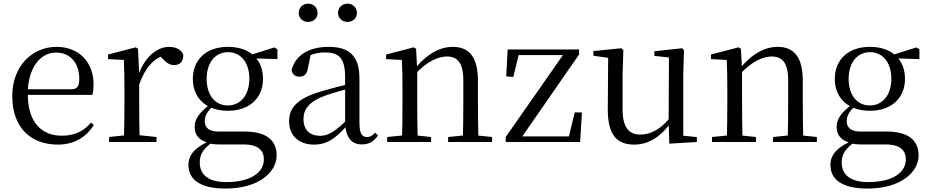

<svg xmlns="http://www.w3.org/2000/svg" viewBox="-20 -792 5177 1071"><path d="M303.3 14.6C393 14.6 460 -26.3 503.6 -94.3L487.7 -108.1C446.8 -60.3 395.7 -35 325.5 -35C214.4 -35 134.9 -106.4 134.9 -268.7C134.9 -413.6 204.8 -498.8 292.6 -498.8C374.3 -498.8 422.3 -437.4 422.3 -352.3C422.3 -311.7 412.3 -294.2 377.3 -294.2H86.6V-262.9H495.4C499.7 -278.8 501.7 -298.9 501.7 -323.2C501.7 -440.7 424.6 -530.6 294.9 -530.6C162.1 -530.6 48.4 -425.5 48.4 -256.8C48.4 -76.2 154.8 14.6 303.3 14.6Z M588.5 0H852.9V-27.8L739.9 -39.6H698.6L588.5 -27.8ZM670.9 0H759.3C757.3 -48.6 756.3 -160.9 756.3 -228.5V-379L749.9 -519.8L736.9 -528L582.8 -487.9V-462.4L670.9 -457.5C673.1 -407.9 674.1 -357.8 674.1 -289.4V-228.5C674.1 -160.9 673.1 -48.6 670.9 0ZM755.5 -318.6C790.7 -416.6 837.3 -468 907.3 -487.2L861.8 -488.8L884.8 -466.9C907.7 -442.6 925.4 -429.1 950.7 -429.1C986.5 -429.1 1002.2 -450.6 1002.6 -485.6C993.4 -514.8 961.5 -530.6 923 -530.6C852.7 -530.6 782.6 -468 751.7 -371H733.9Z M1238.5 259.8C1423.6 259.8 1523.1 168.2 1523.1 75C1523.1 -9 1466.2 -58.2 1345.5 -58.2H1198.7C1144.1 -58.2 1122.1 -81.6 1122.1 -115.9C1122.1 -148.9 1137.6 -170.5 1173.1 -206.2L1150.3 -217.6V-208.6C1089.7 -162.5 1065.7 -126.4 1065.7 -83.9C1065.7 -38.8 1091 -8.6 1142.8 4.5V6.9C1164.5 13.2 1186.8 13.9 1218 13.9H1340.8C1425.2 13.9 1451.9 51.9 1451.9 96.6C1451.9 169.2 1380.4 223.7 1241.5 223.7C1147.2 223.7 1094.2 186.3 1094.2 113.8C1094.2 65.3 1116.7 36.8 1168.8 -2.4L1163.6 -11.3C1076 23.4 1031.2 66.1 1031.2 128C1031.2 204.5 1089.1 259.8 1238.5 259.8ZM1251.4 -174.1C1371.3 -174.1 1447.1 -245.2 1447.1 -351.9C1447.1 -404.5 1430.5 -447.8 1398.8 -477.8L1396.1 -480.5C1364.1 -512.1 1314.1 -530.6 1251.6 -530.6C1130.7 -530.6 1055.7 -459.7 1055.7 -351.9C1055.7 -245.2 1130 -174.1 1251.4 -174.1ZM1250.6 -203.7C1178.4 -203.7 1132.8 -263.1 1132.8 -351.9C1132.8 -441.8 1179.8 -501 1252.4 -501C1323 -501 1371 -442.8 1371 -352.7C1371 -263.9 1323.4 -203.7 1250.6 -203.7ZM1365.9 -467.3 1527.5 -462.2V-516.5L1511.1 -527.5L1371.9 -483.9H1365.9Z M1730.7 14.6C1805.3 14.6 1849.6 -19.6 1911.9 -87.1H1935.5L1926.8 -134.4C1849.6 -57.1 1810.3 -34.4 1766.1 -34.4C1710 -34.4 1672.9 -65.8 1672.9 -128.2C1672.9 -183 1705.6 -225.8 1789.6 -257C1834.6 -273.5 1892.6 -289.3 1945.8 -303.3V-327.7C1892 -315.5 1827.4 -298.9 1771.9 -282.3C1639.7 -243.6 1592.6 -192.6 1592.6 -115.1C1592.6 -31.8 1651.8 14.6 1730.7 14.6ZM1997.8 13.6C2036.7 13.6 2066.8 -2.3 2088.1 -36.7L2072.4 -52.1C2055.8 -33.9 2044 -27.5 2027.4 -27.5C1999.8 -27.5 1985 -45.3 1985 -107.7V-354.6C1985 -479.1 1929.2 -530.6 1813.2 -530.6C1700.1 -530.6 1625.7 -481.7 1606.5 -399.7C1611.5 -376.8 1627.1 -364.3 1650.4 -364.3C1675 -364.3 1692.4 -376.9 1697.8 -412.7L1714.2 -491.9L1670.7 -464.7C1715.2 -489.6 1752.7 -499.6 1791 -499.6C1870.2 -499.6 1905.2 -470.1 1905.2 -359V-99.7C1909.7 -28.9 1938.2 13.6 1997.8 13.6ZM1698.5 -669.7C1726.9 -669.7 1751.5 -688.8 1751.5 -720.3C1751.5 -751.2 1726.9 -771.6 1698.5 -771.6C1670.9 -771.6 1646.4 -751.2 1646.4 -720.3C1646.4 -688.8 1670.9 -669.7 1698.5 -669.7ZM1919.1 -669.7C1946.1 -669.7 1971 -688.8 1971 -720.3C1971 -751.2 1946.1 -771.6 1919.1 -771.6C1890.7 -771.6 1865.4 -751.2 1865.4 -720.3C1865.4 -688.8 1890.7 -669.7 1919.1 -669.7Z M2139.7 0H2384.7V-27.8L2280.8 -38.6H2248.4L2139.7 -27.8ZM2221.9 0H2310.3C2308.3 -48.6 2307.3 -160.9 2307.3 -228.5V-403.1L2300.9 -519.8L2287.9 -528L2133.8 -487.9V-462.4L2221.9 -457.5C2224.1 -407.9 2225.1 -357.6 2225.1 -289.4V-228.5C2225.1 -160.9 2224.1 -48.6 2221.9 0ZM2479.8 0H2724.8V-27.8L2620.3 -38.6H2587.3L2479.8 -27.8ZM2561.5 0H2649.2C2647.2 -48.6 2646 -158.7 2646 -228.5V-342.4C2646 -477.3 2593.6 -530.6 2506.5 -530.6C2436.5 -530.6 2364.6 -495.3 2291.8 -406H2281.7L2290.2 -372.4C2362.6 -452.6 2427.3 -476.9 2472.6 -476.9C2530.7 -476.9 2564.5 -442.6 2564.5 -344.3V-228.5C2564.5 -158.7 2563.5 -48.6 2561.5 0Z M2801 0H3216.1L3226.1 -165H3185.9L3149.3 -13.5L3175.3 -31.1H2887.1L2885.6 -51.4L2880.1 -11.8L3210.1 -487.9V-516H2811.8L2803.8 -366.2L2843.1 -362.4L2877.7 -503.9L2848.2 -484.9H3125.5L3133.5 -476.3V-503.9L2801 -27.8Z M3517.9 14.6C3600.5 14.6 3667.3 -33 3718.7 -103H3745.1L3721.9 -141.8C3674.3 -78.8 3615.2 -41.4 3553.3 -41.4C3488.5 -41.4 3452.8 -78.2 3452.8 -185.1V-380.4L3457.2 -511.5L3446.5 -523L3290.1 -507.3V-481L3394.7 -466.6L3372.5 -483.7L3370.3 -185.8C3369.1 -37 3422.6 14.6 3517.9 14.6ZM3713.4 9.3 3867.3 0.2V-27.4L3791.4 -35V-380.4L3795.4 -511.5L3785.2 -523L3630.2 -506.2V-480.3L3711.4 -471.2L3709.8 -115.5V-114.1Z M3951.7 0H4196.7V-27.8L4092.8 -38.6H4060.4L3951.7 -27.8ZM4033.9 0H4122.3C4120.3 -48.6 4119.3 -160.9 4119.3 -228.5V-403.1L4112.9 -519.8L4099.9 -528L3945.8 -487.9V-462.4L4033.9 -457.5C4036.1 -407.9 4037.1 -357.6 4037.1 -289.4V-228.5C4037.1 -160.9 4036.1 -48.6 4033.9 0ZM4291.8 0H4536.8V-27.8L4432.3 -38.6H4399.3L4291.8 -27.8ZM4373.5 0H4461.2C4459.2 -48.6 4458 -158.7 4458 -228.5V-342.4C4458 -477.3 4405.6 -530.6 4318.5 -530.6C4248.5 -530.6 4176.6 -495.3 4103.8 -406H4093.7L4102.2 -372.4C4174.6 -452.6 4239.3 -476.9 4284.6 -476.9C4342.7 -476.9 4376.5 -442.6 4376.5 -344.3V-228.5C4376.5 -158.7 4375.5 -48.6 4373.5 0Z M4819.5 259.8C5004.6 259.8 5104.1 168.2 5104.1 75C5104.1 -9 5047.2 -58.2 4926.5 -58.2H4779.7C4725.1 -58.2 4703.1 -81.6 4703.1 -115.9C4703.1 -148.9 4718.6 -170.5 4754.1 -206.2L4731.3 -217.6V-208.6C4670.7 -162.5 4646.7 -126.4 4646.7 -83.9C4646.7 -38.8 4672 -8.6 4723.8 4.5V6.9C4745.5 13.2 4767.8 13.9 4799 13.9H4921.8C5006.2 13.9 5032.9 51.9 5032.9 96.6C5032.9 169.2 4961.4 223.7 4822.5 223.7C4728.2 223.7 4675.2 186.3 4675.2 113.8C4675.2 65.3 4697.7 36.8 4749.8 -2.4L4744.6 -11.3C4657 23.4 4612.2 66.1 4612.2 128C4612.2 204.5 4670.1 259.8 4819.5 259.8ZM4832.4 -174.1C4952.3 -174.1 5028.1 -245.2 5028.1 -351.9C5028.1 -404.5 5011.5 -447.8 4979.8 -477.8L4977.1 -480.5C4945.1 -512.1 4895.1 -530.6 4832.6 -530.6C4711.7 -530.6 4636.7 -459.7 4636.7 -351.9C4636.7 -245.2 4711 -174.1 4832.4 -174.1ZM4831.6 -203.7C4759.4 -203.7 4713.8 -263.1 4713.8 -351.9C4713.8 -441.8 4760.8 -501 4833.4 -501C4904 -501 4952 -442.8 4952 -352.7C4952 -263.9 4904.4 -203.7 4831.6 -203.7ZM4946.9 -467.3 5108.5 -462.2V-516.5L5092.1 -527.5L4952.9 -483.9H4946.9Z"/></svg>

Font: Source Han Serif CN VF
Style: Regular
Weight: 250
Designer: Ryoko NISHIZUKA 西塚涼子 (kana & ideographs); Frank Grießhammer (Latin, Greek & Cyrillic); Wenlong ZHANG 张文龙 (bopomofo); San
Foundry: Adobe
Version: Version 2.002;hotconv 1.1.0;makeotfexe 2.6.0